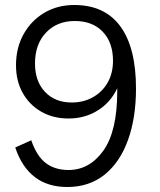

<svg xmlns="http://www.w3.org/2000/svg" viewBox="-20 -740 640 768"><path d="M277 -720Q399 -720 461.5 -634.5Q524 -549 524 -386Q524 -269 492 -180Q460 -91 398.5 -41.5Q337 8 249 8Q94 8 41 -150L105 -179Q127 -115 163.5 -87.5Q200 -60 254 -60Q338 -60 393.5 -137.5Q449 -215 449 -376V-387Q423 -331 371.5 -298.5Q320 -266 254 -266Q193 -266 145.5 -293Q98 -320 71 -368Q44 -416 44 -479Q44 -549 74.5 -603.5Q105 -658 157.5 -689Q210 -720 277 -720ZM279 -656Q208 -656 164 -609.5Q120 -563 120 -486Q120 -415 160 -372.5Q200 -330 267 -330Q314 -330 351.5 -351Q389 -372 410.5 -409.5Q432 -447 432 -497Q432 -570 391 -613Q350 -656 279 -656Z"/></svg>

Font: LivvicRegular
Style: Regular
Weight: 400
Designer: Jacques Le Bailly, Baron von Fonthausen
Version: Version 1.001; ttfautohint (v1.8.2)